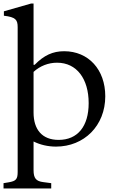

<svg xmlns="http://www.w3.org/2000/svg" viewBox="-26 -820 652 1087"><path d="M-6 247H264V217L219 211C178 206 164 189 164 143V-19C202 0 246 10 291 10C450 10 570 -108 570 -275C570 -426 475 -530 337 -530C273 -530 223 -507 170 -453H164V-800H150L-4 -756V-731C63 -723 74 -708 74 -666V153C74 194 65 205 24 212L-6 217ZM306 -28C212 -28 164 -87 164 -183V-413C201 -447 248 -465 297 -465C409 -465 476 -373 476 -236C476 -104 413 -28 306 -28Z"/></svg>

Font: Hedvig Letters Serif 24pt
Style: Regular
Weight: 400
Designer: Alexander Örn & Tor Weibull
Foundry: Kanon Foundry
Version: Version 1.000